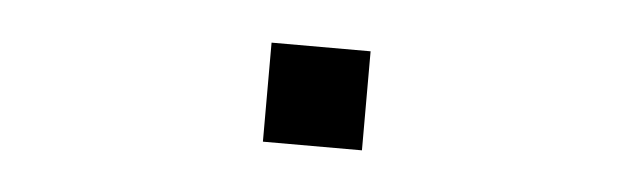

<svg xmlns="http://www.w3.org/2000/svg" viewBox="-25 -140 650 197"><g transform="rotate(5 300.0 -41.0)"><path d="M249 -92H351V10H249Z"/></g></svg>

Font: Tiny ExtraLight
Style: Regular
Weight: 200
Monospace: yes
Designer: Philipp Nurullin, Konstantin Bulenkov
Foundry: JetBrains
Version: Version 2.251; ttfautohint (v1.8.4.7-5d5b)